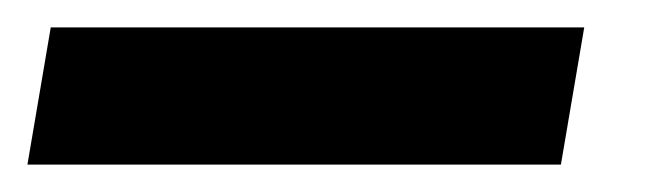

<svg xmlns="http://www.w3.org/2000/svg" viewBox="-69 20 479 140"><path d="M340 140 357 40H-32L-49 140Z"/></svg>

Font: Scada
Style: Bold Italic
Weight: 700
Designer: Jovanny Lemonad
Foundry: Jovanny Lemonad
Version: Version 3.005